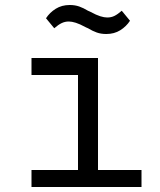

<svg xmlns="http://www.w3.org/2000/svg" viewBox="-20 -748 640 768"><path d="M106 -68H292V-448H106V-516H372V-68H546V0H106ZM332 -635 325 -638 321 -640Q299 -652 283 -657Q267 -662 255 -662Q240 -662 226.5 -655.5Q213 -649 197 -635L164 -675Q179 -698 203 -713Q227 -728 259 -728Q280 -728 297 -722Q314 -716 332 -705L339 -702L343 -700Q365 -688 381 -683Q397 -678 409 -678Q425 -678 438 -684.5Q451 -691 467 -705L500 -665Q485 -642 461 -627Q437 -612 405 -612Q384 -612 367 -618Q350 -624 332 -635Z"/></svg>

Font: iA Writer Duo V
Style: Regular
Weight: 400
Designer: Mike Abbink, Paul van der Laan, Pieter van Rosmalen, Oliver Reichenstein
Foundry: Information Architects Inc.
Version: Version 2.000